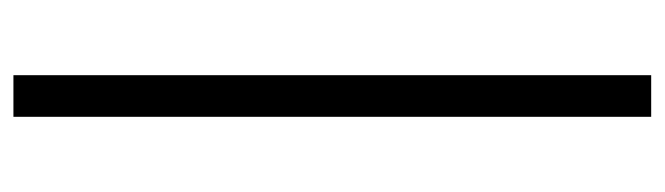

<svg xmlns="http://www.w3.org/2000/svg" viewBox="-372 -449 990 286"><g transform="rotate(-90 123.0 -306.0)"><path d="M154 -781V169H92V-781Z"/></g></svg>

Font: Exo 2
Style: Regular
Weight: 400
Designer: Natanael Gama
Foundry: Natanael Gama
Version: Version 2.010